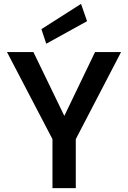

<svg xmlns="http://www.w3.org/2000/svg" viewBox="-20 -968 660 988"><path d="M250 0V-252L16 -700H152L319 -355H303L469 -700H603L370 -252V0ZM218 -743 193 -818 397 -948 428 -859Z"/></svg>

Font: DM Sans 12pt SemiBold
Style: Regular
Weight: 600
Version: Version 4.004;gftools[0.9.30]